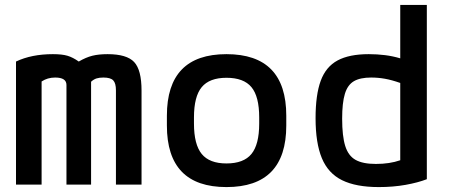

<svg xmlns="http://www.w3.org/2000/svg" viewBox="-20 -750 1840 780"><path d="M45 0V-500Q108 -530 195 -530Q232 -530 254 -523.5Q276 -517 300 -500Q329 -517 355 -523.5Q381 -530 417 -530Q495 -530 525 -498Q555 -466 555 -382V0H451V-383Q451 -412 440 -423.5Q429 -435 400 -435Q384 -435 372.5 -431.5Q361 -428 350 -418V0H250V-405Q250 -435 204 -435Q173 -435 149 -419V0Z M900 10Q658 10 658 -240V-280Q658 -530 900 -530Q1143 -530 1143 -280V-240Q1143 10 900 10ZM900 -86Q970 -86 1001.5 -124.5Q1033 -163 1033 -248V-273Q1033 -358 1001.5 -396Q970 -434 900 -434Q831 -434 799.5 -396Q768 -358 768 -273V-248Q768 -163 799.5 -124.5Q831 -86 900 -86Z M1519 10Q1577 10 1627.5 1Q1678 -8 1714 -22V-730H1606V-513Q1576 -522 1544 -526Q1512 -530 1478 -530Q1399 -530 1351.5 -504.5Q1304 -479 1283 -422Q1262 -365 1262 -270Q1262 -169 1287.5 -107.5Q1313 -46 1369.5 -18Q1426 10 1519 10ZM1606 -413V-99Q1563 -84 1507 -84Q1454 -84 1424.5 -100.5Q1395 -117 1382.5 -157Q1370 -197 1370 -268Q1370 -332 1381 -368.5Q1392 -405 1417.5 -420Q1443 -435 1488 -435Q1516 -435 1544 -430Q1572 -425 1606 -413Z"/></svg>

Font: M PLUS Code Latin 60 Medium
Style: Regular
Weight: 500
Width: 7
Monospace: yes
Designer: Coji Morishita
Foundry: UNDERFOREST DESIGN
Version: Version 1.005; ttfautohint (v1.8.3)